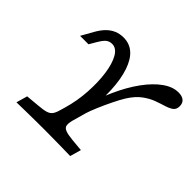

<svg xmlns="http://www.w3.org/2000/svg" viewBox="-141 -750 919 919"><g transform="rotate(45 318.5 -291.0)"><path d="M249.2 -2.4Q223.4 -2.4 192.7 -2Q162.1 -1.6 130.6 -1.2Q99.2 -0.8 71 0L87.1 -56.5L156.5 -62.9Q187.9 -65.3 205.2 -70.6Q222.6 -75.8 231.5 -88.3Q240.3 -100.8 246.8 -125.8L253.2 -147.6Q271.8 -212.1 275.8 -278.2Q279.8 -344.4 272.2 -399.6Q264.5 -454.8 245.6 -488.3Q226.6 -521.8 197.6 -521.8Q179.8 -521.8 167.3 -512.1Q154.8 -502.4 138.7 -475L118.5 -440.3H61.3L94.4 -499.2Q110.5 -528.2 128.6 -546.4Q146.8 -564.5 168.1 -573.4Q189.5 -582.3 214.5 -582.3Q295.2 -582.3 329 -482.7Q362.9 -383.1 342.7 -204.8L308.9 -200.8Q331.5 -284.7 362.9 -354.4Q394.4 -424.2 431.5 -475Q468.5 -525.8 508.1 -554Q547.6 -582.3 586.3 -582.3Q610.5 -582.3 623.8 -571.4Q637.1 -560.5 637.1 -539.5Q637.1 -517.7 623.4 -507.7Q609.7 -497.6 587.1 -490.7Q564.5 -483.9 536.7 -473.8Q508.9 -463.7 480.6 -442.7Q452.4 -421.8 427.4 -382.3Q412.9 -358.9 395.6 -323.4Q378.2 -287.9 363.7 -253.6Q349.2 -219.4 342.7 -198.4L322.6 -126.6Q316.9 -104 319.4 -91.1Q321.8 -78.2 338.3 -71.8Q354.8 -65.3 388.7 -62.1L450.8 -56.5L434.7 0Q409.7 -0.8 377.8 -1.2Q346 -1.6 312.1 -2Q278.2 -2.4 248.4 -2.4H250Z"/></g></svg>

Font: Playfair 5pt SemiExpanded Light
Style: Italic
Weight: 300
Width: 6
Italic angle: -15.6°
Designer: Claus Eggers Sørensen
Foundry: Claus Eggers Sørensen
Version: Version 2.203